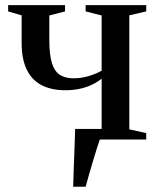

<svg xmlns="http://www.w3.org/2000/svg" viewBox="-20 -532 595 732"><path d="M259 180Q260 145.5 261.2 109Q262.5 72.5 264 34.8Q265.5 -3 266.5 -40.5H403L361.5 -3Q357 9.5 349.8 32.2Q342.5 55 334.5 82Q326.5 109 319 134.8Q311.5 160.5 306.5 180ZM289 0V-24.5L367.5 -39V-232Q352 -219.5 331.5 -209.5Q311 -199.5 285.5 -193.8Q260 -188 229 -188Q175.5 -188 138.2 -207.5Q101 -227 81.8 -267Q62.5 -307 62.5 -368.5V-473.5L11 -488.5V-512.5H228V-488.5L168 -473V-379.5Q168 -323.5 178 -291.5Q188 -259.5 208.5 -246.5Q229 -233.5 260.5 -233.5Q291 -233.5 319.8 -242.5Q348.5 -251.5 367.5 -262.5V-473L306.5 -488.5V-512.5H537.5V-488.5L473 -473.5V-39L537.5 -24.5V0Z"/></svg>

Font: Merriweather 120pt Medium
Style: Regular
Weight: 500
Version: Version 2.100